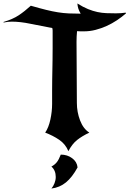

<svg xmlns="http://www.w3.org/2000/svg" viewBox="-46 -806 748 1109"><path d="M682 -729Q658 -708 629.5 -689Q601 -670 570 -656Q539 -642 506 -633.5Q473 -625 440 -625Q429 -625 419 -625Q409 -625 399 -626Q396 -596 396 -565Q396 -480 397 -394Q398 -308 398 -211Q398 -159 416.5 -110.5Q435 -62 470 -40Q428 -20 399.5 2.5Q371 25 349 67Q332 26 296 1.5Q260 -23 215 -40Q235 -69 245 -115.5Q255 -162 255 -206Q255 -249 255 -282.5Q255 -316 255.5 -345Q256 -374 256.5 -401Q257 -428 257.5 -459Q258 -490 258 -527Q258 -564 258 -614Q258 -622 258 -629Q258 -636 256 -644Q190 -656 130.5 -668.5Q71 -681 22 -681Q0 -681 -25 -676L-26 -679Q28 -695 62.5 -718Q97 -741 132 -773Q184 -758 220.5 -749Q257 -740 288.5 -735Q320 -730 350.5 -728.5Q381 -727 420 -727Q410 -744 406 -757.5Q402 -771 401 -786Q434 -765 462.5 -753.5Q491 -742 517 -736.5Q543 -731 569 -730Q595 -729 623 -729Q639 -729 652.5 -730Q666 -731 680 -733ZM251 156Q270 146 282 131Q294 116 305 87Q343 87 371 108Q399 129 402 161Q371 218 335 247.5Q299 277 251 283Q262 270 269 252Q276 234 276 216Q276 178 251 156Z"/></svg>

Font: New Rocker
Style: Regular
Weight: 400
Designer: Pablo Impallari, Brenda Gallo, Rodrigo Fuenzalida
Foundry: Pablo Impallari, Brenda Gallo, Rodrigo Fuenzalida
Version: Version 1.000; ttfautohint (v0.93) -l 8 -r 50 -G 200 -x 14 -